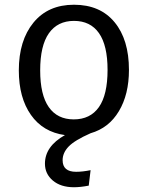

<svg xmlns="http://www.w3.org/2000/svg" viewBox="-20 -558 621 807"><path d="M360.8 2Q293.5 31.7 268.3 58.1Q243.2 84.5 243.2 115.2Q243.2 164.1 299.8 164.1Q327.1 164.1 360.8 157.2L353 222.2Q317.9 229 291 229Q235.4 229 202.1 200.9Q168.9 172.9 168.9 129.9Q168.9 57.1 252.9 9.8Q160.6 -2.9 109.9 -75.2Q59.1 -147.5 59.1 -262.2Q59.1 -387.7 120.6 -462.9Q182.1 -538.1 291 -538.1Q400.9 -538.1 461.4 -464.8Q522 -391.6 522 -264.2Q522 -161.1 479.7 -90.6Q437.5 -20 360.8 2ZM148.9 -262.2Q148.9 -159.2 185.1 -107.7Q221.2 -56.2 290 -56.2Q359.4 -56.2 395.8 -107.9Q432.1 -159.7 432.1 -264.2Q432.1 -367.2 396 -418.7Q359.9 -470.2 291 -470.2Q222.2 -470.2 185.5 -418.2Q148.9 -366.2 148.9 -262.2Z"/></svg>

Font: Fira Sans Book
Style: Regular
Weight: 350
Designer: Carrois Corporate & Edenspiekermann AG
Foundry: Carrois Corporate GbR & Edenspiekermann AG
Version: Version 4.203;PS 004.203;hotconv 1.0.88;makeotf.lib2.5.64775